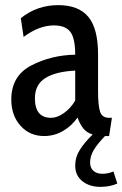

<svg xmlns="http://www.w3.org/2000/svg" viewBox="-20 -520 477 748"><path d="M437 195Q409 208 371 208Q329 208 301 186Q273 164 273 125Q273 92 291.5 63Q310 34 341 4Q318 -3 305 -19Q292 -35 282 -62Q259 -29 225 -9.5Q191 10 152 10Q96 10 60 -30Q24 -70 24 -132Q24 -224 101 -264.5Q178 -305 273 -307Q273 -371 254 -396Q235 -421 190 -421Q132 -421 72 -376L61 -449Q124 -500 207 -500Q286 -500 324 -454.5Q362 -409 362 -308V-165Q362 -108 370 -84.5Q378 -61 405 -61H416L405 10H389Q360 40 345.5 64Q331 88 331 113Q331 134 344 145.5Q357 157 379 157Q401 157 422 148ZM273 -245Q196 -241 156 -215.5Q116 -190 116 -137Q116 -61 179 -61Q203 -61 229 -79.5Q255 -98 273 -128Z"/></svg>

Font: Cabin Condensed
Style: Regular
Weight: 400
Width: 3
Version: Version 2.001